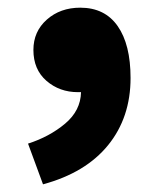

<svg xmlns="http://www.w3.org/2000/svg" viewBox="-20 -250 425 500"><path d="M191 -10H183Q135 -10 101 -39.5Q67 -69 67 -120Q67 -168 102 -199Q137 -230 189 -230Q253 -230 286.5 -182Q320 -134 320 -47Q320 56 261.5 128Q203 200 92 230L53 124Q109 106 149.5 72Q190 38 191 -10Z"/></svg>

Font: Nebula Sans Black
Style: Regular
Weight: 900
Designer: Paul D. Hunt for Adobe (as Source Sans)
Foundry: Nebula Entertainment & Broadcasting LLC
Version: Version 1.010